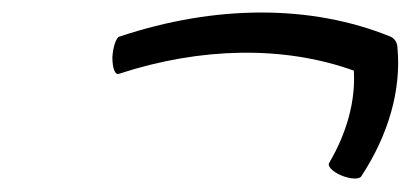

<svg xmlns="http://www.w3.org/2000/svg" viewBox="-20 -406 640 299"><path d="M165 -291C293 -333 423 -335 531 -296C534 -249 520 -199 493 -153C489 -148 497 -139 511 -133C525 -127 540 -126 543 -132C585 -196 605 -266 599 -331C599 -339 595 -346 588 -349C465 -399 316 -399 166 -349C161 -348 156 -333 155 -317C155 -300 159 -289 165 -291Z"/></svg>

Font: Nupuram ExtraLight Oblique
Style: Regular
Weight: 200
Designer: Santhosh Thottingal (santhosh.thottingal@gmail.com)
Foundry: SMC
Version: Version 1.000